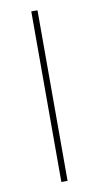

<svg xmlns="http://www.w3.org/2000/svg" viewBox="-83 -750 406 788"><g transform="rotate(-10 120.0 -355.5)"><path d="M132.8 -710.9V0H106.9V-710.9Z"/></g></svg>

Font: Roboto Condensed Thin
Style: Regular
Weight: 250
Width: 3
Designer: Christian Robertson
Foundry: Google
Version: Version 3.009; 2024